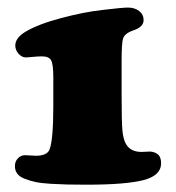

<svg xmlns="http://www.w3.org/2000/svg" viewBox="-20 -804 472 515"><path d="M123 -521V-596.2Q123 -631.3 117.2 -642.1Q111.3 -652.8 92.8 -652.8Q81.5 -652.8 67.9 -651.4Q54.2 -649.9 49.8 -649.9Q38.6 -649.9 29.8 -659.9Q21 -669.9 21 -681.6Q21 -702.1 47.4 -718.3Q81.1 -738.8 143.6 -755.4Q206.1 -772 254.9 -777.3Q308.1 -783.7 323.2 -783.7Q341.3 -783.7 353.3 -774.4Q365.2 -765.1 365.2 -750Q365.2 -731.9 338.4 -722.7Q314.5 -714.8 310.1 -700.7Q306.2 -688.5 306.2 -642.1V-547.9Q306.2 -478 308.3 -454.6Q310.5 -431.2 317.4 -418.5Q329.6 -396.5 359.4 -396.5Q364.3 -396.5 371.1 -397Q377.9 -397.5 380.9 -397.5Q393.6 -397.5 402.8 -390.4Q412.1 -383.3 412.1 -366.2Q412.1 -333 364.5 -320.8Q316.9 -308.6 211.9 -308.6Q180.2 -308.6 160.6 -309.1Q141.1 -309.6 116 -311Q90.8 -312.5 75.9 -315.7Q61 -318.8 46.9 -324.2Q32.7 -329.6 26.4 -338.1Q20 -346.7 20 -358.4Q20 -371.1 28.1 -379.4Q36.1 -387.7 46.9 -387.7Q52.2 -387.7 61.8 -387Q71.3 -386.2 76.2 -386.2Q106 -386.2 112.8 -402.8Q123 -428.7 123 -521Z"/></svg>

Font: Cooper* Black
Style: Regular
Weight: 900
Designer: Owen Earl
Foundry: indestructible type*
Version: Version 0.001